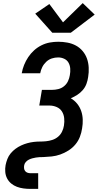

<svg xmlns="http://www.w3.org/2000/svg" viewBox="-20 -1012 640 1237"><path d="M176 205Q153 205 131 202Q109 199 89 191.5Q69 184 52.5 170.5Q36 157 26 138Q16 119 14 96.5Q12 74 16 52Q20 32 27.5 12.5Q35 -7 48.5 -23.5Q62 -40 79.5 -53Q97 -66 116.5 -75Q136 -84 156 -89.5Q176 -95 196 -97.5Q216 -100 236 -100Q256 -100 276.5 -102Q297 -104 317 -110.5Q337 -117 353.5 -130.5Q370 -144 379.5 -163.5Q389 -183 392 -203Q396 -227 393.5 -251Q391 -275 379 -294Q367 -313 345 -322.5Q323 -332 299 -332H233L250 -433H315Q335 -433 355.5 -438Q376 -443 392.5 -456.5Q409 -470 418 -489Q427 -508 430 -528Q434 -549 432.5 -570Q431 -591 421.5 -608Q412 -625 393.5 -633.5Q375 -642 355 -642Q334 -642 314 -635.5Q294 -629 278 -614Q262 -599 252.5 -580Q243 -561 239 -540H120Q125 -568 135.5 -594Q146 -620 162 -644Q178 -668 199.5 -687.5Q221 -707 247 -720Q273 -733 300.5 -738Q328 -743 355 -743Q385 -743 414.5 -737.5Q444 -732 469 -718.5Q494 -705 512.5 -683Q531 -661 540.5 -634Q550 -607 551.5 -576.5Q553 -546 548 -516Q545 -494 537 -472Q529 -450 513.5 -432Q498 -414 478 -401Q458 -388 436 -379Q460 -365 477 -344Q494 -323 503 -297Q512 -271 513 -242Q514 -213 509 -185Q505 -157 494.5 -130Q484 -103 465 -80.5Q446 -58 420.5 -42Q395 -26 368 -16.5Q341 -7 313 -4Q285 -1 258 0H257Q245 0 234 0.5Q223 1 211.5 3Q200 5 188.5 8Q177 11 166 16.5Q155 22 146.5 31.5Q138 41 136 52Q134 62 135 72Q136 82 141.5 89.5Q147 97 156.5 100.5Q166 104 176 104H226V205ZM317 -801 207 -924 298 -986 386 -868 513 -992 590 -918 436 -801Z"/></svg>

Font: Iosevka Curly Extended
Style: Bold Italic
Weight: 700
Width: 7
Italic angle: -9°
Monospace: yes
Designer: Belleve Invis
Foundry: Belleve Invis
Version: Version 11.1.0; ttfautohint (v1.8.3)